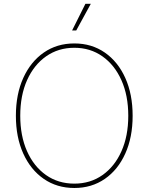

<svg xmlns="http://www.w3.org/2000/svg" viewBox="-20 -961 766 991"><path d="M363.8 9.3Q273.9 9.3 205.8 -37.8Q137.7 -85 99.9 -168.9Q62 -252.9 62 -363.3Q62 -474.6 100.1 -558.6Q138.2 -642.6 206.1 -689.7Q273.9 -736.8 363.8 -736.8Q453.1 -736.8 521 -689.7Q588.9 -642.6 626.7 -558.6Q664.6 -474.6 664.6 -363.3Q664.6 -252.4 626.7 -168.5Q588.9 -84.5 521 -37.6Q453.1 9.3 363.8 9.3ZM363.8 -13.2Q446.3 -13.2 509 -57.4Q571.8 -101.6 606.9 -180.4Q642.1 -259.3 642.1 -363.3Q642.1 -467.8 606.9 -546.6Q571.8 -625.5 509 -669.9Q446.3 -714.4 363.8 -714.4Q281.2 -714.4 218.3 -670.4Q155.3 -626.5 119.9 -547.6Q84.5 -468.8 84.5 -363.3Q84.5 -259.8 119.4 -180.9Q154.3 -102.1 217.3 -57.6Q280.3 -13.2 363.8 -13.2ZM352.1 -803.7 420.9 -941.4H448.7L373.5 -803.7Z"/></svg>

Font: Inter 20pt Thin
Style: Regular
Weight: 250
Version: Version 4.001;git-66647c0bb